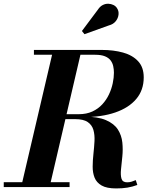

<svg xmlns="http://www.w3.org/2000/svg" viewBox="-58 -1023 844 1050"><path d="M57.5 0 233 -750H388L213 0ZM-37.5 0V-26.5H322.5V0ZM577.5 7.5Q525.5 7.5 497.8 -8.5Q470 -24.5 459.2 -51.5Q448.5 -78.5 448.8 -112.2Q449 -146 453 -182Q457 -218 458.8 -251.8Q460.5 -285.5 452.8 -312.5Q445 -339.5 421.8 -355.5Q398.5 -371.5 352.5 -371.5H272.5V-385.5H398Q476.5 -385.5 521.5 -366Q566.5 -346.5 586.8 -314.5Q607 -282.5 611 -244Q615 -205.5 611 -167.2Q607 -129 603.8 -97Q600.5 -65 606.5 -45.5Q612.5 -26 637 -26Q651.5 -26 662.5 -29.8Q673.5 -33.5 684.5 -38L693 -11.5Q666 -1.5 638.8 3Q611.5 7.5 577.5 7.5ZM272.5 -382.5V-398.5H373Q415 -398.5 447 -413.2Q479 -428 501.5 -452.5Q524 -477 538 -506.8Q552 -536.5 558.5 -567.5Q565 -598.5 565 -625Q565 -643.5 561.2 -661Q557.5 -678.5 546.8 -692.8Q536 -707 515.8 -715.2Q495.5 -723.5 462.5 -723.5H127.5V-750H497.5Q563 -750 615 -735.5Q667 -721 697.5 -688Q728 -655 728 -600Q728 -530 687.2 -481.8Q646.5 -433.5 572.5 -408Q498.5 -382.5 398 -382.5ZM404 -836 390 -853.5 477.5 -970.5Q489 -988 504 -995.5Q519 -1003 534.2 -1002.5Q549.5 -1002 562.2 -995.8Q575 -989.5 581.5 -979Q592.5 -963 590.2 -943Q588 -923 574.5 -906.5Q561 -890 537.5 -884Z"/></svg>

Font: Bodoni Moda 9pt
Style: Bold Italic
Weight: 700
Italic angle: -13°
Designer: Owen Earl
Foundry: indestructible type
Version: Version 2.004